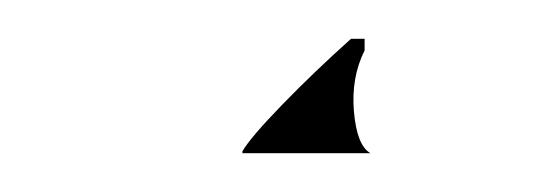

<svg xmlns="http://www.w3.org/2000/svg" viewBox="-20 87 278 99"><path d="M168 107H161Q142 124 125.5 141Q109 158 105 165V166H171Q164 162 162.5 144.5Q161 127 168 113Z"/></svg>

Font: Noto Serif SemiCondensed Extra
Style: Regular
Weight: 800
Width: 4
Designer: Monotype Design Team
Foundry: Monotype Imaging Inc.
Version: Version 1.002